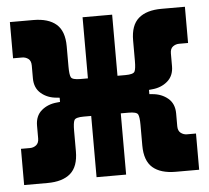

<svg xmlns="http://www.w3.org/2000/svg" viewBox="-44 -568 673 619"><g transform="rotate(-5 293.0 -258.5)"><path d="M9.8 4.9V-112.3H39.1Q50.3 -112.3 59.1 -119.1Q67.9 -126 67.9 -141.1V-182.1Q67.9 -213.9 88.4 -231.2Q108.9 -248.5 138.7 -251L148.4 -252V-265.6L138.7 -266.6Q108.9 -269 88.4 -286.6Q67.9 -304.2 67.9 -335.4V-376.5Q67.9 -392.1 59.1 -398.7Q50.3 -405.3 39.1 -405.3H9.8V-522.5H85.4Q134.3 -522.5 159.9 -500.2Q185.5 -478 185.5 -428.7V-364.3Q185.5 -363.8 185.5 -362.8Q185.5 -336.9 189.9 -328.4Q194.3 -319.8 220.2 -319.8H244.6V-517.6H340.3V-319.8H365.7Q391.6 -319.8 396 -328.4Q400.4 -336.9 400.4 -362.8Q400.4 -363.8 400.4 -364.3V-428.7Q400.4 -478 426 -500.2Q451.7 -522.5 500.5 -522.5H576.2V-405.3H546.9Q536.1 -405.3 527.1 -398.7Q518.1 -392.1 518.1 -376.5V-335.4Q518.1 -304.2 497.6 -286.6Q477.1 -269 447.3 -266.6L437.5 -265.6V-252L447.3 -251Q477.1 -248.5 497.6 -231.2Q518.1 -213.9 518.1 -182.1V-141.1Q518.1 -126 527.1 -119.1Q536.1 -112.3 546.9 -112.3H576.2V4.9H500.5Q451.7 4.9 426 -17.3Q400.4 -39.6 400.4 -88.9V-153.8Q400.4 -154.3 400.4 -155.3Q400.4 -181.2 396 -189.7Q391.6 -198.2 365.7 -198.2H340.3V0H244.6V-198.2H220.2Q194.3 -198.2 189.9 -189.7Q185.5 -181.2 185.5 -155.3Q185.5 -154.3 185.5 -153.8V-88.9Q185.5 -39.6 159.9 -17.3Q134.3 4.9 85.4 4.9Z"/></g></svg>

Font: Cascadia Code NF
Style: Bold
Weight: 700
Monospace: yes
Designer: Aaron Bell
Foundry: Saja Typeworks
Version: Version 2404.023; ttfautohint (v1.8.4)